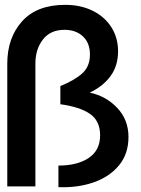

<svg xmlns="http://www.w3.org/2000/svg" viewBox="-20 -769 583 792"><path d="M246 -646Q293 -646 322 -619Q351 -592 351 -544Q351 -495 319.5 -466.5Q288 -438 229 -414V-339Q310 -328 351.5 -299Q393 -270 393 -211Q393 -149 346 -117.5Q299 -86 221 -86V3Q300 6 365.5 -16.5Q431 -39 470.5 -86.5Q510 -134 510 -204Q510 -275 463.5 -324Q417 -373 350 -387Q404 -412 435.5 -454.5Q467 -497 467 -558Q467 -613 439.5 -656.5Q412 -700 362.5 -724.5Q313 -749 249 -749Q132 -749 71 -681Q10 -613 10 -506V0H126V-507Q126 -566 157 -606Q188 -646 246 -646Z"/></svg>

Font: Geom Medium
Style: Bold
Weight: 500
Version: Version 1.102